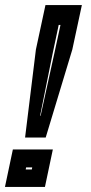

<svg xmlns="http://www.w3.org/2000/svg" viewBox="-56 -734 356 754"><path d="M42.5 -194 85 -539.5 122.5 -714H265.5L228 -539.5L123.5 -194ZM101.5 -279.5H103.5L157.5 -525L181.5 -636H174.5L151 -525ZM-36.5 0 -5.5 -147H151.5L120.5 0ZM45 -68.5H69L70.5 -76.5H46.5Z"/></svg>

Font: Tourney Expanded ExtraBold
Style: Italic
Weight: 800
Width: 7
Italic angle: -12°
Designer: Tyler Finck
Foundry: Etcetera Type Co
Version: Version 1.010; ttfautohint (v1.8.3)